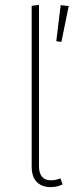

<svg xmlns="http://www.w3.org/2000/svg" viewBox="-20 -758 317 788"><path d="M188 10Q152 10 131 -11Q110 -32 110 -75V-734L140 -738V-76Q140 -47 152.5 -32.5Q165 -18 189 -18Q209 -18 228 -26L237 -1Q213 10 188 10ZM229 -737 262 -733 232 -586 211 -589Z"/></svg>

Font: Firava
Style: Regular
Weight: 400
Designer: Carrois Corporate & Edenspiekermann AG
Foundry: Greg Finn Gibson
Version: Version 5.000